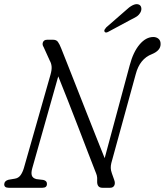

<svg xmlns="http://www.w3.org/2000/svg" viewBox="-32 -888 780 908"><path d="M120.5 -92Q114.5 -71 118.5 -58.2Q122.5 -45.5 140 -41L173 -37Q190.5 -33 190 -18Q190 0 168.5 0H9Q-12.5 0 -12 -17Q-11 -33 8.5 -38L38 -43Q55 -45.5 65 -59.2Q75 -73 81 -93.5L207 -535.5Q213.5 -558.5 212 -573.8Q210.5 -589 203.5 -601L174.5 -665Q166.5 -677 171.2 -688.5Q176 -700 191 -700H219.5Q234.5 -700 242 -689.8Q249.5 -679.5 257.5 -659Q266 -637.5 284.5 -591Q303 -544.5 326.8 -483.8Q350.5 -423 376 -358.8Q401.5 -294.5 424.2 -237Q447 -179.5 463 -140L581.5 -579.5Q598 -642 628 -677.5Q658 -713 693 -713Q708 -713 718 -704.2Q728 -695.5 727.5 -679Q727.5 -649 686.5 -632Q629 -610 610 -537.5L494.5 -117Q491.5 -104.5 491.8 -93.5Q492 -82.5 497 -68.5L508 -37.5Q514 -21.5 508.5 -10.8Q503 0 489 0H452Q426 0 427.5 -32.5Q428.5 -48.5 425.8 -58.2Q423 -68 418 -79.5Q405 -112 384.2 -166.5Q363.5 -221 338.5 -285.5Q313.5 -350 288.8 -413.2Q264 -476.5 243.5 -527ZM560.5 -837Q598.5 -873.5 621.5 -867.5Q633 -864.5 635.8 -853Q638.5 -841.5 632.5 -830Q625 -816.5 613.8 -809.5Q602.5 -802.5 585 -794L478 -736.5Q466 -731 462 -739Q460 -743.5 463 -748.5Q466 -753.5 470.5 -758.5Z"/></svg>

Font: Fraunces 144pt S100 Light
Style: Italic
Weight: 300
Italic angle: -16°
Version: Version 1.000; ttfautohint (v1.8.3)